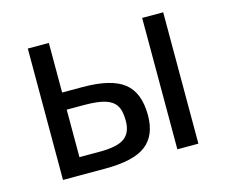

<svg xmlns="http://www.w3.org/2000/svg" viewBox="-79 -618 852 723"><g transform="rotate(-15 347.0 -256.0)"><path d="M528.8 0V-512.2H610.8V0ZM165 -318.8H245.1Q356 -318.8 405.5 -280Q455.1 -241.2 455.1 -152.8Q455.1 -74.2 407 -37.1Q358.9 0 248 0H83V-512.2H165ZM369.1 -153.8Q369.1 -193.8 356 -214.1Q342.8 -234.4 313.7 -243.2Q284.7 -252 232.9 -252H165V-66.9H245.1Q314 -66.9 341.6 -87.9Q369.1 -108.9 369.1 -153.8Z"/></g></svg>

Font: ClearSansRegular
Style: Regular
Weight: 400
Foundry: Intel Corporation
Version: Version 1.00